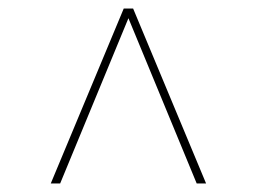

<svg xmlns="http://www.w3.org/2000/svg" viewBox="-20 -575 602 450"><path d="M270 -555H292L463 -145H441L277 -542H285L121 -145H99Z"/></svg>

Font: iiserrat Thin
Style: Regular
Weight: 100
Designer: Akira Ohta
Foundry: Akira Ohta
Version: Version 1.200;Glyphs 3.3.1 (3343)